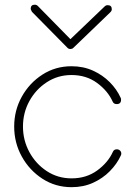

<svg xmlns="http://www.w3.org/2000/svg" viewBox="-20 -774 564 800"><path d="M39.1 -246.6Q39.1 -314 70.8 -371.1Q102.5 -428.2 156.7 -463.1Q210.9 -498 277.8 -498Q327.1 -498 367.4 -479.7Q407.7 -461.4 437.3 -431.6Q466.8 -401.9 482.9 -366.2Q484.4 -363.3 484.4 -358.4Q484.4 -340.3 466.3 -340.3Q453.6 -340.3 449.2 -351.1Q429.2 -395.5 384.3 -428.5Q339.4 -461.4 277.8 -461.4Q221.2 -461.4 175.3 -431.6Q129.4 -401.9 102.5 -353Q75.7 -304.2 75.7 -246.6Q75.7 -189.5 102.5 -140.1Q129.4 -90.8 175.3 -60.8Q221.2 -30.8 278.3 -30.8Q339.8 -30.8 385 -63.7Q430.2 -96.7 450.2 -141.1Q454.6 -151.9 466.8 -151.9Q474.6 -151.9 480 -146.7Q485.4 -141.6 485.4 -133.8Q485.4 -129.9 483.4 -126Q467.3 -90.8 437.7 -60.8Q408.2 -30.8 367.9 -12.5Q327.6 5.9 278.3 5.9Q210.9 5.9 156.7 -29.3Q102.5 -64.5 70.8 -121.8Q39.1 -179.2 39.1 -246.6ZM261.2 -574.7 112.8 -725.1V-725.6Q112.3 -726.6 110.1 -731Q107.9 -735.4 107.9 -737.3Q107.9 -754.4 125 -754.4Q132.3 -754.4 137.7 -749L273.4 -610.8L416.5 -747.6Q421.4 -752.4 428.7 -752.4Q445.8 -752.4 445.8 -735.4Q445.8 -729 439.9 -723.1L285.2 -574.2Q280.8 -569.8 272.9 -569.8Q266.1 -569.8 261.2 -574.7Z"/></svg>

Font: Manjari Thin
Style: Regular
Weight: 100
Designer: Santhosh Thottingal <santhosh.thottingal@gmail.com>
Version: Version 2.000